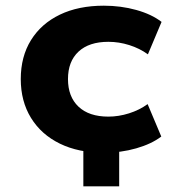

<svg xmlns="http://www.w3.org/2000/svg" viewBox="-20 -526 610 675"><path d="M273 129V-67H399V129ZM345 11Q256 11 190.5 -21Q125 -53 89 -111.5Q53 -170 53 -248Q53 -327 89 -385Q125 -443 190.5 -474.5Q256 -506 345 -506Q405 -506 459 -491Q513 -476 548 -449L500 -335Q471 -356 434.5 -367.5Q398 -379 361 -379Q293 -379 256 -344.5Q219 -310 219 -248Q219 -186 256 -151Q293 -116 361 -116Q397 -116 433.5 -127.5Q470 -139 499 -160L547 -46Q513 -20 459 -4.5Q405 11 345 11Z"/></svg>

Font: Nunito Sans 10pt SemiExpanded ExtraBold
Style: Regular
Weight: 800
Width: 6
Designer: Vernon Adams
Foundry: Vernon Adams
Version: Version 3.101;gftools[0.9.27]